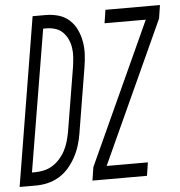

<svg xmlns="http://www.w3.org/2000/svg" viewBox="-86 -785 782 835"><g transform="rotate(-5 304.5 -367.5)"><path d="M-34 0 87 -735H143Q172 -735 199 -727.5Q226 -720 246.5 -701.5Q267 -683 278.5 -658.5Q290 -634 295 -606.5Q300 -579 298.5 -550Q297 -521 292 -492L245 -207Q241 -182 233 -156.5Q225 -131 212 -107Q199 -83 181 -62Q163 -41 139 -26.5Q115 -12 89 -6Q63 0 37 0ZM25 -58H39Q58 -58 78 -62.5Q98 -67 116 -78.5Q134 -90 148 -106Q162 -122 171.5 -140.5Q181 -159 186.5 -178Q192 -197 196 -217L243 -501Q246 -522 247.5 -542.5Q249 -563 246 -583Q243 -603 235 -620.5Q227 -638 213.5 -651.5Q200 -665 181 -671Q162 -677 142 -677H128ZM284 0 293 -58 576 -677H396L405 -735H643L634 -677L351 -58H531L522 0Z"/></g></svg>

Font: Iosevka Light Extended
Style: Italic
Weight: 300
Width: 7
Italic angle: -9°
Monospace: yes
Designer: Belleve Invis
Foundry: Belleve Invis
Version: Version 32.5.0; ttfautohint (v1.8.4)